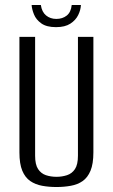

<svg xmlns="http://www.w3.org/2000/svg" viewBox="-20 -739 453 771"><path d="M207 12Q176 12 149 7Q122 2 101.5 -12Q81 -26 69.5 -53.5Q58 -81 58 -127V-591H121V-114Q121 -78 133 -60Q145 -42 164.5 -35.5Q184 -29 207 -29Q229 -29 249 -35.5Q269 -42 281 -60Q293 -78 293 -114V-591H355V-127Q355 -81 343.5 -53.5Q332 -26 312 -12Q292 2 264.5 7Q237 12 207 12ZM205 -630Q167 -630 146 -645Q125 -660 116.5 -681Q108 -702 107 -719H144Q148 -691 165 -677Q182 -663 206 -663Q231 -663 248 -676.5Q265 -690 268 -719H305Q304 -699 294 -678.5Q284 -658 262.5 -644Q241 -630 205 -630Z"/></svg>

Font: Alumni Sans Thin
Style: Regular
Weight: 400
Version: Version 1.018